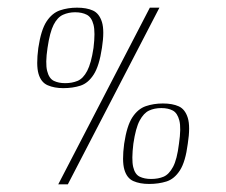

<svg xmlns="http://www.w3.org/2000/svg" viewBox="-20 -480 590 501"><path d="M396 -460 157 1H132L371 -460ZM470 -105Q464 -58 449.5 -35.5Q435 -13 414.5 -6.5Q394 0 369 0Q345 0 328 -7.5Q311 -15 304.5 -37.5Q298 -60 304 -105Q311 -152 325.5 -174Q340 -196 360.5 -203Q381 -210 405 -210Q430 -210 446.5 -202.5Q463 -195 470 -172.5Q477 -150 470 -105ZM447 -105Q453 -146 448 -165.5Q443 -185 431 -191.5Q419 -198 401 -198Q383 -198 369 -191.5Q355 -185 344.5 -165.5Q334 -146 328 -105Q323 -64 327.5 -44.5Q332 -25 344.5 -19Q357 -13 374 -13Q393 -13 407 -19Q421 -25 431.5 -44.5Q442 -64 447 -105ZM246 -355Q239 -308 224.5 -285.5Q210 -263 190 -256.5Q170 -250 145 -250Q122 -250 104.5 -257.5Q87 -265 80.5 -287.5Q74 -310 80 -355Q87 -402 101.5 -424Q116 -446 136.5 -453Q157 -460 181 -460Q206 -460 222.5 -452.5Q239 -445 246 -422.5Q253 -400 246 -355ZM224 -355Q229 -396 224 -415.5Q219 -435 206.5 -441.5Q194 -448 176 -448Q159 -448 144.5 -441.5Q130 -435 120 -415.5Q110 -396 104 -355Q98 -315 103 -295Q108 -275 120.5 -269Q133 -263 150 -263Q168 -263 182.5 -269Q197 -275 207.5 -295Q218 -315 224 -355Z"/></svg>

Font: Genos ExtraLight
Style: Italic
Weight: 250
Italic angle: -8°
Designer: Robert E. Leuschke
Foundry: Robert E. Leuschke
Version: Version 1.010